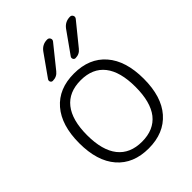

<svg xmlns="http://www.w3.org/2000/svg" viewBox="-218 -887 986 986"><g transform="rotate(-45 275.0 -393.5)"><path d="M450.2 -83Q387.7 -11.7 276.9 -11.7Q166 -11.7 104.5 -82.5Q43 -153.3 43 -283.2Q43 -413.1 104.5 -484.4Q166 -555.7 276.9 -555.7Q387.7 -555.7 449.7 -484.4Q511.7 -413.1 511.7 -283.2Q511.7 -153.3 450.2 -83ZM220.7 -627.9Q203.1 -605.5 173.8 -605.5Q165 -605.5 161.1 -613.3Q157.2 -621.1 162.1 -628.9L245.1 -746.1Q266.6 -776.4 302.7 -776.4Q314.5 -776.4 319.3 -766.6Q324.2 -756.8 317.4 -748ZM384.8 -627.9Q367.2 -605.5 338.9 -605.5Q330.1 -605.5 326.2 -613.3Q322.3 -621.1 327.1 -628.9L411.1 -747.1Q432.6 -776.4 468.8 -776.4Q479.5 -776.4 484.4 -766.6Q486.3 -762.7 486.3 -758.8Q486.3 -752.9 482.4 -748ZM408.2 -117.2Q452.1 -173.8 452.1 -283.7Q452.1 -393.6 407.7 -450.2Q363.3 -506.8 276.9 -506.8Q190.4 -506.8 145.5 -450.2Q100.6 -393.6 100.6 -283.7Q100.6 -173.8 145.5 -117.2Q190.4 -60.5 276.9 -60.5Q363.3 -60.5 408.2 -117.2Z"/></g></svg>

Font: irohamaru Light
Style: Regular
Weight: 200
Designer: [Source Han Sans]
Ryoko NISHIZUKA  (kana & ideographs); Paul D. Hunt (Latin, Greek & Cyrillic); Wenlong ZHANG  (bopomofo
Version: Version 1.01